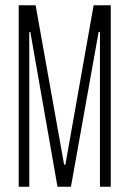

<svg xmlns="http://www.w3.org/2000/svg" viewBox="-20 -708 490 728"><path d="M51 0V-688H115L223 -84H228L335 -688H400V0H359V-587H354L249 0H198L95 -587H91V0Z"/></svg>

Font: Saira UltraCondensed ExtraLight
Style: Regular
Weight: 250
Width: 1
Designer: Hector Gatti with collaboration of the Omnibus-Type team
Foundry: Omnibus-Type
Version: Version 1.101